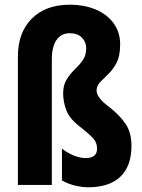

<svg xmlns="http://www.w3.org/2000/svg" viewBox="-20 -785 603 815"><path d="M490 -597Q490 -548 475 -519Q460 -490 440 -471Q420 -452 405 -436.5Q390 -421 390 -400Q390 -386 403 -368.5Q416 -351 446 -329Q489 -295 513.5 -258.5Q538 -222 538 -166Q538 -80 491 -35Q444 10 354 10Q331 10 301.5 3.5Q272 -3 243 -19V-154Q266 -136 293 -125Q320 -114 344 -114Q392 -114 392 -154Q392 -177 379 -193.5Q366 -210 327 -241Q276 -279 262 -316Q248 -353 248 -388Q248 -423 262.5 -447Q277 -471 296.5 -489.5Q316 -508 331 -529Q346 -550 346 -581Q346 -606 328 -625Q310 -644 276 -644Q240 -644 220 -615.5Q200 -587 200 -533V0H56V-545Q56 -647 115 -706Q174 -765 276 -765Q338 -765 386.5 -744.5Q435 -724 462.5 -686Q490 -648 490 -597Z"/></svg>

Font: Noto Sans Tamil ExtraCondensed ExtraBold
Style: Regular
Weight: 800
Width: 2
Designer: Jelle Bosma - Monotype Design Team
Foundry: Monotype Imaging Inc.
Version: Version 2.004; ttfautohint (v1.8.4.7-5d5b)